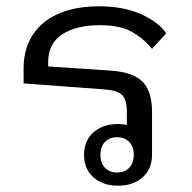

<svg xmlns="http://www.w3.org/2000/svg" viewBox="-20 -578 610 610"><path d="M355 12Q307 12 277 -14.5Q247 -41 247 -86Q247 -131 277 -157.5Q307 -184 355 -184Q369 -184 383 -181V-224Q383 -261 368 -276Q353 -291 311 -294L55 -313V-360Q55 -408 72 -445Q89 -482 120 -507Q151 -532 195 -545Q239 -558 294 -558Q373 -558 429 -532.5Q485 -507 508 -472L463 -423Q437 -455 399.5 -476.5Q362 -498 297 -498Q224 -498 178.5 -469.5Q133 -441 133 -379V-367L327 -354Q361 -352 386.5 -344.5Q412 -337 429 -322Q446 -307 454.5 -282.5Q463 -258 463 -222V-86Q463 -41 433 -14.5Q403 12 355 12ZM352 -142Q328 -142 313.5 -127Q299 -112 299 -86Q299 -60 313.5 -45Q328 -30 352 -30Q376 -30 390.5 -45Q405 -60 405 -86Q405 -112 390.5 -127Q376 -142 352 -142Z"/></svg>

Font: IBM Plex Sans Thai Looped
Style: Regular
Weight: 400
Designer: Mike Abbink, Paul van der Laan, Pieter van Rosmalen, Ben Mitchell, Mark Frömberg
Foundry: Bold Monday
Version: Version 1.1